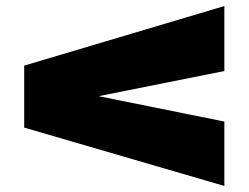

<svg xmlns="http://www.w3.org/2000/svg" viewBox="-20 -636 822 635"><path d="M722 -21 60 -214V-419L722 -616V-401L306 -318L722 -234Z"/></svg>

Font: Georama ExtraExtended Black
Style: Regular
Weight: 900
Width: 8
Designer: Jean-Baptiste Levee
Foundry: Production Type
Version: Version 1.000